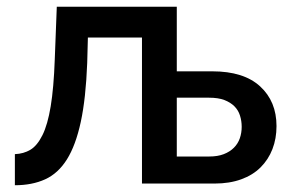

<svg xmlns="http://www.w3.org/2000/svg" viewBox="-20 -543 862 568"><path d="M24 -87Q50 -88 70 -100Q90 -112 105.5 -143Q121 -174 130 -228.5Q139 -283 142 -367L148 -523H503V-332H608Q701 -332 749.5 -287.5Q798 -243 798 -170Q798 -133 786 -102Q774 -71 751 -48Q728 -25 693.5 -12.5Q659 0 615 0H400V-432H240L238 -357Q234 -252 219 -182.5Q204 -113 178 -71.5Q152 -30 113.5 -12.5Q75 5 24 5ZM503 -80H599Q624 -80 642 -87Q660 -94 672 -106Q684 -118 689.5 -134Q695 -150 695 -168Q695 -185 690 -201Q685 -217 673.5 -228.5Q662 -240 644 -247Q626 -254 598 -254H503Z"/></svg>

Font: Rising Sun Medium
Style: Regular
Weight: 500
Designer: Matt McInerney, Pablo Impallari, Rodrigo Fuenzalida (Raleway font), Stephen Hutchings (Greek), Cristiano Sobral (main ch
Foundry: The Rising Sun Project Authors
Version: Version 4.327; ttfautohint (v1.8.4.7-5d5b-dirty)